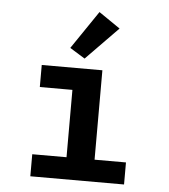

<svg xmlns="http://www.w3.org/2000/svg" viewBox="-51 -751 702 798"><g transform="rotate(5 300.0 -352.5)"><path d="M105 0V-92H248V-373H112V-465H365V-92H496V0ZM287 -507 224 -546 332 -705 421 -644Z"/></g></svg>

Font: Inconsolata Expanded Bold
Style: Regular
Weight: 700
Width: 7
Monospace: yes
Designer: Raph Levien, Cyreal, Brenton Simpson
Foundry: Raph Levien, Cyreal, Google
Version: Version 3.001; ttfautohint (v1.8.2.53-6de2)